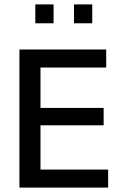

<svg xmlns="http://www.w3.org/2000/svg" viewBox="-20 -853 572 873"><path d="M68.4 0V-627.9H462.9V-545.9H164.1V-362.3H451.2V-283.2H164.1V-82H471.7V0ZM316.4 -747.1V-833H399.4V-747.1ZM140.6 -747.1V-833H223.6V-747.1Z"/></svg>

Font: Padauk Book
Style: Regular
Weight: 400
Designer: Debbi Hosken, Becca Hirsbrunner Spalinger
Foundry: SIL International
Version: Version 5.000